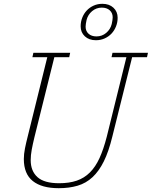

<svg xmlns="http://www.w3.org/2000/svg" viewBox="-20 -975 796 1007"><path d="M288 12Q199 12 152 -25.5Q105 -63 105 -141Q105 -167 111 -197Q117 -227 126 -262L228 -675H150L155 -698H348L343 -675H265L161 -257Q152 -220 146.5 -190.5Q141 -161 141 -135Q141 -78 176.5 -46Q212 -14 290 -14Q343 -14 382.5 -27.5Q422 -41 451.5 -70.5Q481 -100 502 -146Q523 -192 540 -258L643 -675H565L570 -698H756L751 -675H673L569 -258Q550 -180 524.5 -128.5Q499 -77 465 -45.5Q431 -14 387 -1Q343 12 288 12ZM486 -784Q515 -784 537 -802.5Q559 -821 566 -849Q571 -872 571 -884Q571 -907 555.5 -921Q540 -935 514 -935Q485 -935 463 -916.5Q441 -898 434 -870Q429 -847 429 -835Q429 -812 444.5 -798Q460 -784 486 -784ZM483 -764Q447 -764 425 -784.5Q403 -805 403 -837Q403 -861 411.5 -882.5Q420 -904 435 -920Q450 -936 471 -945.5Q492 -955 517 -955Q553 -955 575 -934.5Q597 -914 597 -882Q597 -858 588.5 -836.5Q580 -815 565 -799Q550 -783 529 -773.5Q508 -764 483 -764Z"/></svg>

Font: IBM Plex Serif ExtLt
Style: Italic
Weight: 200
Italic angle: -14°
Designer: Mike Abbink, Paul van der Laan, Pieter van Rosmalen
Foundry: Bold Monday
Version: Version 3.001